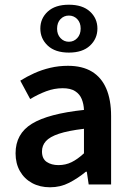

<svg xmlns="http://www.w3.org/2000/svg" viewBox="-20 -782 556 814"><path d="M192 12Q149 12 116 -6Q83 -24 64.5 -56.5Q46 -89 46 -132Q46 -215 115.5 -257.5Q185 -300 336 -316Q335 -341 326.5 -362Q318 -383 298.5 -395.5Q279 -408 246 -408Q210 -408 175.5 -395Q141 -382 108 -362L66 -440Q93 -457 125 -471.5Q157 -486 193 -494.5Q229 -503 268 -503Q329 -503 369.5 -478.5Q410 -454 430.5 -406.5Q451 -359 451 -290V0H356L348 -54H344Q310 -26 273 -7Q236 12 192 12ZM228 -82Q258 -82 283.5 -94.5Q309 -107 336 -132V-236Q269 -228 230 -215Q191 -202 174.5 -183.5Q158 -165 158 -140Q158 -109 178 -95.5Q198 -82 228 -82ZM272 -559Q214 -559 182.5 -588.5Q151 -618 151 -661Q151 -704 182.5 -733Q214 -762 272 -762Q330 -762 361.5 -733Q393 -704 393 -661Q393 -618 361.5 -588.5Q330 -559 272 -559ZM272 -605Q293 -605 307.5 -620.5Q322 -636 322 -661Q322 -686 307.5 -701Q293 -716 272 -716Q251 -716 236.5 -701Q222 -686 222 -660Q222 -636 236.5 -620.5Q251 -605 272 -605Z"/></svg>

Font: Source Sans 3 SemiBold
Style: Regular
Weight: 600
Designer: Paul D. Hunt
Foundry: Adobe
Version: Version 3.046;hotconv 1.0.118;makeotfexe 2.5.65603